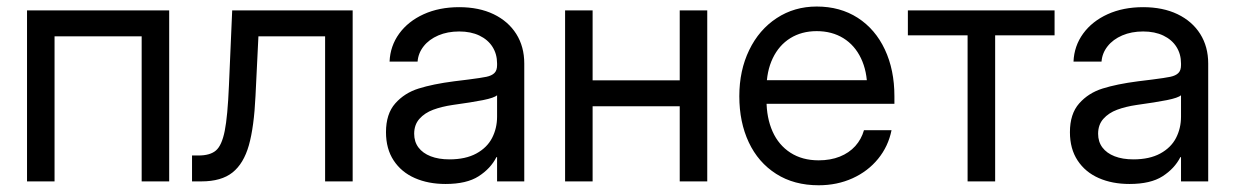

<svg xmlns="http://www.w3.org/2000/svg" viewBox="-20 -547 3725 579"><path d="M490.2 0H407.2V-437.5H144.5V0H61.5V-515.6H490.2Z M559.1 -78.1H578.6Q613.8 -78.1 631.3 -93.3Q648.9 -108.4 657.7 -152.3Q666.5 -196.3 670.4 -289.1L680.2 -515.6H1043.5V0H960.4V-437.5H759.3L750.5 -257.8Q746.1 -164.1 730.5 -108.9Q714.8 -53.7 681.2 -26.9Q647.5 0 587.4 0H559.1Z M1144 -148.4Q1144 -203.6 1171.9 -235.1Q1199.7 -266.6 1242.4 -280Q1285.2 -293.5 1349.1 -301.8Q1370.6 -304.7 1392.1 -307.1Q1430.7 -312 1446.8 -315.4Q1462.9 -318.8 1470.9 -326.7Q1479 -334.5 1479 -350.6V-355.5Q1479 -383.8 1465.3 -405.5Q1451.7 -427.2 1425.8 -439.7Q1399.9 -452.1 1364.7 -452.1Q1329.6 -452.1 1301.8 -440.2Q1273.9 -428.2 1257.6 -407.5Q1241.2 -386.7 1239.3 -361.3H1154.8Q1156.7 -408.2 1183.8 -445.6Q1210.9 -482.9 1257.8 -504.2Q1304.7 -525.4 1364.7 -525.4Q1424.3 -525.4 1468.5 -504.2Q1512.7 -482.9 1536.9 -444.6Q1561 -406.2 1561 -355.5V0H1479V-73.2H1477.1Q1459.5 -38.6 1423.3 -15.4Q1387.2 7.8 1323.7 7.8Q1271.5 7.8 1231 -10Q1190.4 -27.8 1167.2 -63Q1144 -98.1 1144 -148.4ZM1479 -195.3V-259.8Q1470.7 -252 1436.5 -245.1Q1402.3 -238.3 1345.2 -230.5Q1312 -225.6 1286.4 -216.1Q1260.7 -206.5 1244.9 -188.7Q1229 -170.9 1229 -143.6Q1229 -119.6 1241.9 -102.3Q1254.9 -85 1278.8 -75.7Q1302.7 -66.4 1335.4 -66.4Q1383.8 -66.4 1416.3 -84Q1448.7 -101.6 1463.9 -130.9Q1479 -160.2 1479 -195.3Z M2048.3 -226.6H1747.6V-304.7H2048.3ZM1767.1 0H1684.1V-515.6H1767.1ZM2112.8 0H2029.8V-515.6H2112.8Z M2209.5 -256.8Q2209.5 -334.5 2239.3 -396Q2269 -457.5 2322.3 -492.4Q2375.5 -527.3 2442.9 -527.3Q2513.7 -527.3 2566.7 -493.2Q2619.6 -459 2648.4 -397.7Q2677.2 -336.4 2677.2 -256.8V-233.9H2253.4V-305.2H2630.9L2595.2 -280.3Q2595.2 -332 2576.4 -371.3Q2557.6 -410.6 2523.2 -431.9Q2488.8 -453.1 2442.9 -453.1Q2397.5 -453.1 2363.3 -431.9Q2329.1 -410.6 2310.3 -371.3Q2291.5 -332 2291.5 -280.3V-245.1Q2291.5 -191.4 2309.8 -150.4Q2328.1 -109.4 2363.8 -86.4Q2399.4 -63.5 2448.7 -63.5Q2484.4 -63.5 2512.5 -74.7Q2540.5 -85.9 2559.1 -106.4Q2577.6 -127 2585.4 -154.3H2668.5Q2658.7 -105.5 2627.9 -67.9Q2597.2 -30.3 2550.8 -9.3Q2504.4 11.7 2448.7 11.7Q2374.5 11.7 2320.6 -22.7Q2266.6 -57.1 2238 -117.9Q2209.5 -178.7 2209.5 -256.8Z M2897.9 -440.4H2717.8V-515.6H3160.2V-440.4H2981V0H2897.9Z M3206.5 -148.4Q3206.5 -203.6 3234.4 -235.1Q3262.2 -266.6 3304.9 -280Q3347.7 -293.5 3411.6 -301.8Q3433.1 -304.7 3454.6 -307.1Q3493.2 -312 3509.3 -315.4Q3525.4 -318.8 3533.4 -326.7Q3541.5 -334.5 3541.5 -350.6V-355.5Q3541.5 -383.8 3527.8 -405.5Q3514.2 -427.2 3488.3 -439.7Q3462.4 -452.1 3427.2 -452.1Q3392.1 -452.1 3364.3 -440.2Q3336.4 -428.2 3320.1 -407.5Q3303.7 -386.7 3301.8 -361.3H3217.3Q3219.2 -408.2 3246.3 -445.6Q3273.4 -482.9 3320.3 -504.2Q3367.2 -525.4 3427.2 -525.4Q3486.8 -525.4 3531 -504.2Q3575.2 -482.9 3599.4 -444.6Q3623.5 -406.2 3623.5 -355.5V0H3541.5V-73.2H3539.6Q3522 -38.6 3485.8 -15.4Q3449.7 7.8 3386.2 7.8Q3334 7.8 3293.5 -10Q3252.9 -27.8 3229.7 -63Q3206.5 -98.1 3206.5 -148.4ZM3541.5 -195.3V-259.8Q3533.2 -252 3499 -245.1Q3464.8 -238.3 3407.7 -230.5Q3374.5 -225.6 3348.9 -216.1Q3323.2 -206.5 3307.4 -188.7Q3291.5 -170.9 3291.5 -143.6Q3291.5 -119.6 3304.4 -102.3Q3317.4 -85 3341.3 -75.7Q3365.2 -66.4 3397.9 -66.4Q3446.3 -66.4 3478.8 -84Q3511.2 -101.6 3526.4 -130.9Q3541.5 -160.2 3541.5 -195.3Z"/></svg>

Font: Intratopia Thin
Style: Regular
Weight: 100
Designer: Rasmus Andersson
Foundry: rsms
Version: Version 3.000;Glyphs 3.2.3 (3260)